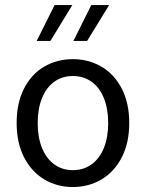

<svg xmlns="http://www.w3.org/2000/svg" viewBox="-20 -734 582 766"><path d="M495.6 -243.2Q495.6 -163.6 465.6 -105.7Q435.5 -47.9 384.3 -17.8Q333 12.2 270.5 12.2Q208.5 12.2 157.5 -17.8Q106.4 -47.9 76.4 -105.7Q46.4 -163.6 46.4 -243.2Q46.4 -323.7 76.2 -381.3Q106 -439 157 -468.5Q208 -498 270.5 -498Q333 -498 384.3 -468.3Q435.5 -438.5 465.6 -380.9Q495.6 -323.2 495.6 -243.2ZM411.6 -243.2Q411.6 -299.8 394.5 -342.3Q377.4 -384.8 345.5 -407.7Q313.5 -430.7 270.5 -430.7Q228 -430.7 196.3 -407.7Q164.6 -384.8 147.5 -342.3Q130.4 -299.8 130.4 -243.2Q130.4 -186.5 147.5 -144Q164.6 -101.6 196.3 -78.4Q228 -55.2 270.5 -55.2Q313.5 -55.2 345.5 -78.4Q377.4 -101.6 394.5 -144Q411.6 -186.5 411.6 -243.2ZM268.6 -713.9 181.2 -570.8H126.5L197.8 -713.9ZM415.5 -713.9 327.6 -570.8H272.9L344.2 -713.9Z"/></svg>

Font: Varta
Style: Regular
Weight: 400
Designer: Joana Correia, Viktoriya Grabowska, Eben Sorkin
Foundry: Sorkin Type
Version: Version 1.002; ttfautohint (v1.3) -l 8 -r 24 -G 200 -x 12 -H